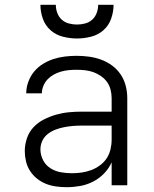

<svg xmlns="http://www.w3.org/2000/svg" viewBox="-20 -770 640 798"><path d="M257 8Q235 8 213 5Q191 2 171 -6Q151 -14 134 -27.5Q117 -41 105 -59.5Q93 -78 88 -99.5Q83 -121 83 -142Q83 -169 92 -195.5Q101 -222 119.5 -241.5Q138 -261 162.5 -273.5Q187 -286 213.5 -293.5Q240 -301 267 -303.5Q294 -306 321 -306H444V-362Q444 -380 439.5 -397.5Q435 -415 425 -429Q415 -443 400 -453.5Q385 -464 368.5 -470Q352 -476 334 -478Q316 -480 298 -480Q282 -480 266 -478.5Q250 -477 234 -472.5Q218 -468 203.5 -460Q189 -452 178 -440.5Q167 -429 160.5 -413.5Q154 -398 154 -382H89Q89 -382 89 -382Q89 -382 89 -382Q89 -406 97.5 -429.5Q106 -453 121.5 -472Q137 -491 158 -504Q179 -517 202 -524.5Q225 -532 249.5 -535Q274 -538 298 -538Q324 -538 350 -534.5Q376 -531 400.5 -522Q425 -513 446 -497.5Q467 -482 481.5 -460.5Q496 -439 502.5 -413.5Q509 -388 509 -362V0H444V-95Q432 -69 412 -48.5Q392 -28 366.5 -15Q341 -2 313 3Q285 8 257 8ZM279 -50Q300 -50 320 -53Q340 -56 359 -63Q378 -70 395 -82.5Q412 -95 423 -111.5Q434 -128 439 -148.5Q444 -169 444 -189V-248H321Q302 -248 283.5 -246.5Q265 -245 247 -241.5Q229 -238 211.5 -231.5Q194 -225 179 -213.5Q164 -202 156 -185Q148 -168 148 -149Q148 -126 159 -104.5Q170 -83 190 -70.5Q210 -58 233 -54Q256 -50 279 -50ZM300 -610Q271 -610 241.5 -617.5Q212 -625 190 -644.5Q168 -664 158 -692.5Q148 -721 148 -750H212Q212 -733 218 -716.5Q224 -700 236.5 -688.5Q249 -677 266 -672.5Q283 -668 300 -668Q317 -668 334 -672.5Q351 -677 363.5 -688.5Q376 -700 382 -716.5Q388 -733 388 -750H452Q452 -721 442 -692.5Q432 -664 410 -644.5Q388 -625 358.5 -617.5Q329 -610 300 -610Z"/></svg>

Font: Iosevka Curly Light Extended
Style: Regular
Weight: 300
Width: 7
Monospace: yes
Designer: Belleve Invis
Foundry: Belleve Invis
Version: Version 11.1.0; ttfautohint (v1.8.3)